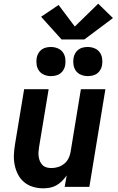

<svg xmlns="http://www.w3.org/2000/svg" viewBox="-20 -1014 640 1042"><path d="M215 8Q186 8 159 0Q132 -8 111 -25.5Q90 -43 77.5 -67.5Q65 -92 59.5 -119.5Q54 -147 55.5 -176Q57 -205 62 -234L111 -530H244L192 -216Q190 -203 189 -189.5Q188 -176 190 -163Q192 -150 197 -138.5Q202 -127 211 -118Q220 -109 232.5 -105.5Q245 -102 259 -102Q277 -102 295 -107.5Q313 -113 328 -125Q343 -137 351.5 -154Q360 -171 363 -189L419 -530H552L465 0H331L342 -62Q331 -46 317 -32Q303 -18 286.5 -8.5Q270 1 251.5 4.5Q233 8 215 8ZM456 -601Q437 -601 420 -608Q403 -615 392.5 -629Q382 -643 379 -661.5Q376 -680 379 -699Q381 -712 388 -724.5Q395 -737 406 -745Q417 -753 430 -756Q443 -759 456 -759Q475 -759 492.5 -752Q510 -745 520.5 -731Q531 -717 534 -698.5Q537 -680 534 -661Q532 -648 525 -635.5Q518 -623 507 -615Q496 -607 482.5 -604Q469 -601 456 -601ZM256 -601Q237 -601 220 -608Q203 -615 192.5 -629Q182 -643 179 -661.5Q176 -680 179 -699Q181 -712 188 -724.5Q195 -737 206 -745Q217 -753 230 -756Q243 -759 256 -759Q275 -759 292.5 -752Q310 -745 320.5 -731Q331 -717 334 -698.5Q337 -680 334 -661Q332 -648 325 -635.5Q318 -623 307 -615Q296 -607 282.5 -604Q269 -601 256 -601ZM314 -800 203 -923 298 -987 386 -870 513 -994 593 -916 438 -800Z"/></svg>

Font: Iosevka Curly XBdExObl
Style: Regular
Weight: 800
Width: 7
Italic angle: -9°
Monospace: yes
Designer: Belleve Invis
Foundry: Belleve Invis
Version: Version 11.1.0; ttfautohint (v1.8.3)